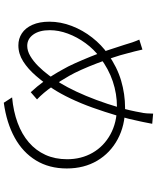

<svg xmlns="http://www.w3.org/2000/svg" viewBox="75 -888 849 1040"><g transform="rotate(90 500.0 -368.5)"><path d="M651 -768Q649 -757 646.5 -745Q644 -733 642 -722Q640 -711 638 -703Q626 -643 606.5 -577Q587 -511 564 -446.5Q541 -382 514.5 -326.5Q488 -271 462 -231Q429 -182 391.5 -138.5Q354 -95 313 -69Q272 -43 226 -43Q190 -43 161 -62Q132 -81 115 -119Q98 -157 98 -211Q98 -272 121 -332Q144 -392 184 -443Q224 -494 273 -528Q344 -578 417 -599.5Q490 -621 565 -621Q660 -621 734.5 -581Q809 -541 851 -470Q893 -399 893 -305Q893 -210 849.5 -138.5Q806 -67 726 -23Q646 21 537 36L508 -9Q584 -16 646 -39Q708 -62 752 -100Q796 -138 819.5 -190Q843 -242 843 -307Q843 -384 808 -445Q773 -506 708.5 -541.5Q644 -577 559 -577Q489 -577 421.5 -554.5Q354 -532 292 -485Q248 -453 214.5 -407Q181 -361 162.5 -311Q144 -261 144 -213Q144 -157 167.5 -124Q191 -91 229 -91Q256 -91 284 -107.5Q312 -124 338.5 -150.5Q365 -177 388.5 -208.5Q412 -240 431 -271Q453 -307 476.5 -357Q500 -407 522 -466Q544 -525 562 -587Q580 -649 590 -708Q593 -719 594.5 -738Q596 -757 596 -773ZM249 -715Q253 -697 258.5 -674.5Q264 -652 270 -631Q278 -598 292.5 -555Q307 -512 324 -467.5Q341 -423 358.5 -384Q376 -345 391 -319Q417 -273 450 -225.5Q483 -178 519 -144L480 -110Q449 -143 418 -185.5Q387 -228 357 -283Q341 -310 323.5 -349Q306 -388 287.5 -433.5Q269 -479 253 -526Q237 -573 224 -615Q218 -637 210 -660Q202 -683 195 -698Z"/></g></svg>

Font: Noto Sans JP Thin Light
Style: Regular
Weight: 300
Version: Version 2.004-H2;hotconv 1.0.118;makeotfexe 2.5.65603